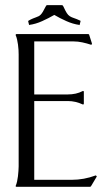

<svg xmlns="http://www.w3.org/2000/svg" viewBox="-20 -719 433 739"><path d="M255.9 -26.9Q303.2 -26.9 348.6 -43.9L351.6 -41.5L352.5 -39.6L330.1 -2L327.1 0H43L40.5 -1V-3.9Q43.5 -10.7 45.7 -20.5Q47.9 -30.3 49.1 -40.5Q50.3 -50.8 51 -60.8Q51.8 -70.8 51.8 -78.6V-509.3Q51.8 -516.6 51.3 -526.6Q50.8 -536.6 49.3 -547.1Q47.9 -557.6 45.7 -567.1Q43.5 -576.7 40.5 -583V-586.4L43 -587.9H319.8L322.8 -586.4L334 -551.3L333 -547.4L330.1 -546.9Q314 -552.2 296.9 -555.9Q279.8 -559.6 262.7 -559.6H111.8V-355.5H241.2Q256.3 -355.5 271 -358.6Q285.6 -361.8 298.8 -368.7H301.3L302.7 -366.2V-319.8L301.3 -316.9H298.8Q285.2 -323.2 270.8 -326.7Q256.3 -330.1 241.2 -330.1H111.8V-26.9ZM161.6 -699.2H216.8Q220.2 -699.2 221.4 -698Q222.7 -696.8 224.1 -693.8Q231.9 -676.8 237.1 -668.7Q242.2 -660.6 248.8 -656.5Q255.4 -652.3 264.6 -649.4Q273.9 -646.5 289.6 -639.2L290 -637.2L286.6 -623.5L287.1 -621.6L285.6 -623Q260.7 -626.5 235.6 -637.7Q210.4 -648.9 189 -661.6Q167 -648.9 142.3 -637.7Q117.7 -626.5 92.3 -623L91.3 -621.6L91.8 -623.5L88.4 -637.2L89.4 -639.2Q99.6 -645 106.9 -647.9Q114.3 -650.9 119.6 -652.8Q125 -654.8 128.9 -656.7Q132.8 -658.7 136.7 -662.6Q140.6 -666.5 145 -673.8Q149.4 -681.2 155.8 -693.8Q156.7 -695.8 158 -697.5Q159.2 -699.2 161.6 -699.2Z"/></svg>

Font: CAT Linz
Style: Regular
Weight: 400
Designer: Peter Wiegel
Foundry: Peter Wiegel
Version: Version 1.08